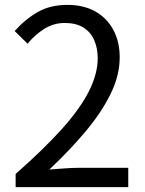

<svg xmlns="http://www.w3.org/2000/svg" viewBox="-20 -766 595 786"><path d="M44 0V-54Q159 -155 233.5 -238Q308 -321 344 -392.5Q380 -464 380 -527Q380 -569 365.5 -602Q351 -635 321 -653.5Q291 -672 245 -672Q200 -672 161.5 -648Q123 -624 93 -587L40 -639Q84 -688 135 -717Q186 -746 256 -746Q322 -746 369.5 -719.5Q417 -693 443.5 -644.5Q470 -596 470 -531Q470 -458 433.5 -383Q397 -308 332.5 -230.5Q268 -153 182 -72Q211 -74 242.5 -76.5Q274 -79 302 -79H505V0Z"/></svg>

Font: Noto Sans KR
Style: Regular
Weight: 400
Designer: Ryoko NISHIZUKA  (kana, bopomofo & ideographs); Paul D. Hunt (Latin, Greek & Cyrillic); Sandoll Communications , Soo-you
Foundry: Adobe
Version: Version 2.004-H2;hotconv 1.0.118;makeotfexe 2.5.65603